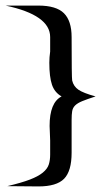

<svg xmlns="http://www.w3.org/2000/svg" viewBox="-106 -600 387 689"><path d="M32 69 -80 68Q-29 56 1 44.5Q31 33 47.5 19.5Q64 6 69 -9.5Q74 -25 74 -45V-96Q74 -109 73 -122Q72 -135 72 -148Q72 -232 115 -254Q90 -268 80.5 -296Q71 -324 71 -375Q71 -394 74 -415V-467Q74 -546 -86 -580H31Q96 -580 123.5 -552.5Q151 -525 151 -467Q151 -394 151.5 -355Q152 -316 153 -311Q158 -290 175.5 -278Q193 -266 237 -254Q206 -244 189 -237Q172 -230 163.5 -221.5Q155 -213 153 -201Q151 -189 151 -169V-52Q151 14 124 41.5Q97 69 32 69Z"/></svg>

Font: Ruposhi Bangla
Style: Bold
Weight: 400
Designer: Niladri Shekhar Bala
Foundry: Lipighor Font Foundry
Version: Designed & Build by Niladri Shekhar Bala